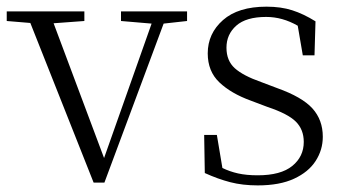

<svg xmlns="http://www.w3.org/2000/svg" viewBox="-28 -542 1039 576"><path d="M335 -479V-507.8H533.2V-479L462.9 -471.2L285.2 5.9H252.9L63 -473.1L-7.8 -479V-507.8H225.1V-479L132.8 -472.2L284.2 -67.9L426.8 -471.2Z M745.1 14.2Q699.7 14.2 662.8 4.6Q626 -4.9 586.4 -22.9L584.5 -137.2H622.6L639.2 -38.1Q661.1 -27.3 686.3 -21.7Q711.4 -16.1 745.1 -16.1Q814.5 -16.1 848.9 -44.2Q883.3 -72.3 883.3 -116.2Q883.3 -153.3 859.6 -177Q835.9 -200.7 774.4 -221.2L724.1 -240.2Q665 -261.7 630.1 -294.9Q595.2 -328.1 595.2 -381.8Q595.2 -441.4 640.9 -481.7Q686.5 -522 771.5 -522Q814.9 -522 848.6 -511.2Q882.3 -500.5 918.5 -478L915.5 -376H880.4L865.2 -464.8Q819.3 -491.2 770.5 -491.2Q710.4 -491.2 680.9 -465.1Q651.4 -439 651.4 -398.9Q651.4 -359.9 676.3 -337.4Q701.2 -314.9 755.4 -295.9L803.2 -277.8Q878.4 -251 909.4 -216.6Q940.4 -182.1 940.4 -131.8Q940.4 -92.3 918.9 -59.1Q897.5 -25.9 854.2 -5.9Q811 14.2 745.1 14.2Z"/></svg>

Font: Source Han Serif TW ExtraLight
Style: Regular
Weight: 250
Designer: Ryoko NISHIZUKA Ë•øÂ°öÊ∂ºÂ≠ê (kana & ideographs); Frank Grie√ühammer (Latin, Greek & Cyrillic); Wenlong ZHANG Âº†ÊñáÈæô 
Foundry: Adobe
Version: Version 2.003;hotconv 1.1.1;makeotfexe 2.6.0